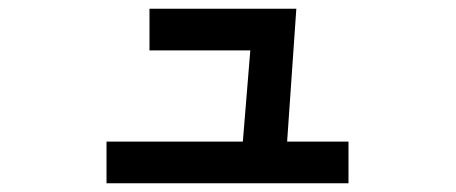

<svg xmlns="http://www.w3.org/2000/svg" viewBox="-20 -362 1040 438"><path d="M223 56V-39H534L551 -247H321V-342H656L635 -39H775V56Z"/></svg>

Font: D2Coding ligature
Style: Bold
Weight: 700
Monospace: yes
Designer: Yong-Rak Park; Jeong-Hwan Yoon; Sang-Min Lee;
Foundry: NHN Corporation
Version: Version 1.3.2; Build 20180524